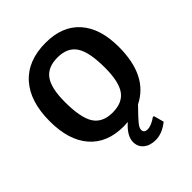

<svg xmlns="http://www.w3.org/2000/svg" viewBox="-235 -784 1112 1112"><g transform="rotate(-45 321.5 -228.0)"><path d="M386 197Q340 197 312 174Q284 151 284 112Q284 62 345 8Q323 10 310 10Q175 10 101.5 -74.5Q28 -159 28 -314Q28 -477 107.5 -565Q187 -653 333 -653Q469 -653 542.5 -570.5Q616 -488 616 -336Q616 -100 459 -22Q402 36 384.5 58Q367 80 367 95Q367 120 397 120Q426 120 469 90L476 92L493 154Q439 197 386 197ZM321 -544Q241 -544 205 -494Q169 -444 169 -331Q169 -202 204.5 -147Q240 -92 322 -92Q402 -92 438 -142.5Q474 -193 474 -308Q474 -435 438.5 -489.5Q403 -544 321 -544Z"/></g></svg>

Font: Alegreya Sans SC
Style: Bold
Weight: 700
Designer: Juan Pablo del Peral
Foundry: Huerta Tipografica
Version: Version 2.007